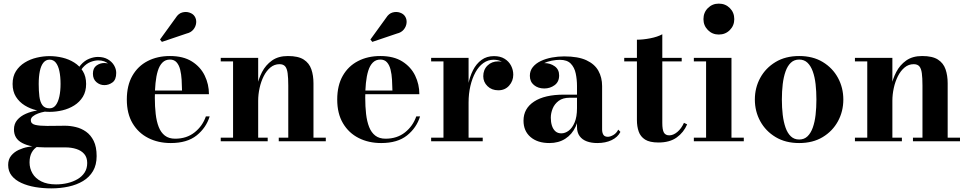

<svg xmlns="http://www.w3.org/2000/svg" viewBox="-20 -779 5338 1059"><path d="M263 260Q217 260 174.2 252.8Q131.5 245.5 97.8 230Q64 214.5 44.5 190Q25 165.5 25 131Q25 100 41.5 79.8Q58 59.5 82.8 48Q107.5 36.5 132.5 32Q157.5 27.5 174.5 27.5H189.5Q167 40 155 62.2Q143 84.5 143 117Q143 149.5 159 177.2Q175 205 207.8 221.5Q240.5 238 289 238Q322 238 352.5 230.8Q383 223.5 407.5 209.2Q432 195 446.5 172.8Q461 150.5 461 120Q461 89.5 444.8 70.5Q428.5 51.5 401.2 42.8Q374 34 341.5 34Q331 34 307.8 34Q284.5 34 261 34Q237.5 34 226.5 34Q150 34 103.5 10.2Q57 -13.5 57 -65Q57 -96 75 -117.2Q93 -138.5 122.5 -151.5Q152 -164.5 187.8 -170.2Q223.5 -176 259 -176L258 -166Q243.5 -166 225.2 -162.8Q207 -159.5 189.8 -153Q172.5 -146.5 161.2 -137.2Q150 -128 150 -116Q150 -96 174.5 -90.2Q199 -84.5 240 -84.5Q257.5 -84.5 275 -84.8Q292.5 -85 309 -85.2Q325.5 -85.5 339.5 -85.5Q367.5 -85.5 398 -78.2Q428.5 -71 454.5 -52.8Q480.5 -34.5 496.8 -1.8Q513 31 513 82Q513 130.5 493 164.5Q473 198.5 438 219.5Q403 240.5 358 250.2Q313 260 263 260ZM253.5 -162Q218.5 -162 182.5 -170.5Q146.5 -179 116.5 -197.5Q86.5 -216 68 -245.2Q49.5 -274.5 49.5 -316Q49.5 -357.5 68 -386.5Q86.5 -415.5 116.5 -434Q146.5 -452.5 182.5 -461Q218.5 -469.5 253.5 -469.5Q289 -469.5 324.5 -461Q360 -452.5 389.5 -434Q419 -415.5 437 -386.5Q455 -357.5 455 -316Q455 -274.5 437 -245.2Q419 -216 389.5 -197.5Q360 -179 324.5 -170.5Q289 -162 253.5 -162ZM253.5 -181.5Q274.5 -181.5 287.8 -199.2Q301 -217 307.5 -247.2Q314 -277.5 314 -316Q314 -356.5 307.5 -386.8Q301 -417 287.8 -433.5Q274.5 -450 253.5 -450Q233 -450 219.5 -433.5Q206 -417 199.8 -386.8Q193.5 -356.5 193.5 -316Q193.5 -277.5 197.2 -247.2Q201 -217 213.8 -199.2Q226.5 -181.5 253.5 -181.5ZM555.5 -309.5Q531 -309.5 511.8 -326Q492.5 -342.5 492.5 -372.5Q492.5 -403.5 512.2 -417.5Q532 -431.5 555.5 -431.5Q578 -431.5 599 -417.5Q620 -403.5 620 -377H601Q601 -404.5 579.5 -425.2Q558 -446 521.5 -446Q502.5 -446 479.5 -437.2Q456.5 -428.5 436.8 -406.2Q417 -384 407 -343L393.5 -353Q403.5 -396 425 -420.5Q446.5 -445 472 -455Q497.5 -465 520 -465Q552 -465 574.5 -452Q597 -439 609 -418.8Q621 -398.5 621 -377Q621 -339.5 600.5 -324.5Q580 -309.5 555.5 -309.5Z M922 10Q852.5 10 797.8 -17.8Q743 -45.5 711.2 -99Q679.5 -152.5 679.5 -230Q679.5 -307.5 710 -361Q740.5 -414.5 794.2 -442.2Q848 -470 917.5 -470Q991 -470 1038.5 -440Q1086 -410 1109.2 -362Q1132.5 -314 1132.5 -259.5H746.5V-279.5H984Q983.5 -309 981.8 -339.2Q980 -369.5 973.8 -394.8Q967.5 -420 954 -435.2Q940.5 -450.5 917.5 -450.5Q892.5 -450.5 876 -434Q859.5 -417.5 850.5 -388.2Q841.5 -359 837.8 -321Q834 -283 834 -240Q834 -191.5 838.8 -150.2Q843.5 -109 855.5 -78.5Q867.5 -48 889.5 -31Q911.5 -14 946 -14Q1009.5 -14 1053.2 -48.8Q1097 -83.5 1115.5 -137H1136.5Q1117 -74 1064.5 -32Q1012 10 922 10ZM873 -548 862.5 -561 949 -680.5Q964 -704.5 985 -710.2Q1006 -716 1025.2 -709.5Q1044.5 -703 1053.5 -689Q1064 -673 1062 -652.8Q1060 -632.5 1046.5 -616Q1033 -599.5 1009 -594Z M1404 -460V-19.5H1456.5V0H1197.5V-19.5H1265.5V-440.5H1197.5V-460ZM1709 -319.5V-19.5H1777V0H1517.5V-19.5H1570V-307Q1570 -349 1566.5 -375Q1563 -401 1552.8 -413Q1542.5 -425 1521.5 -425Q1493.5 -425 1471.5 -406.8Q1449.5 -388.5 1434.5 -358.8Q1419.5 -329 1411.8 -293.5Q1404 -258 1404 -223.5L1389 -222.5Q1389 -258 1397.2 -300.8Q1405.5 -343.5 1425.5 -382Q1445.5 -420.5 1480.2 -445.2Q1515 -470 1568 -470Q1625 -470 1655.2 -450.5Q1685.5 -431 1697.2 -397Q1709 -363 1709 -319.5Z M2082.5 10Q2013 10 1958.2 -17.8Q1903.5 -45.5 1871.8 -99Q1840 -152.5 1840 -230Q1840 -307.5 1870.5 -361Q1901 -414.5 1954.8 -442.2Q2008.5 -470 2078 -470Q2151.5 -470 2199 -440Q2246.5 -410 2269.8 -362Q2293 -314 2293 -259.5H1907V-279.5H2144.5Q2144 -309 2142.2 -339.2Q2140.5 -369.5 2134.2 -394.8Q2128 -420 2114.5 -435.2Q2101 -450.5 2078 -450.5Q2053 -450.5 2036.5 -434Q2020 -417.5 2011 -388.2Q2002 -359 1998.2 -321Q1994.5 -283 1994.5 -240Q1994.5 -191.5 1999.2 -150.2Q2004 -109 2016 -78.5Q2028 -48 2050 -31Q2072 -14 2106.5 -14Q2170 -14 2213.8 -48.8Q2257.5 -83.5 2276 -137H2297Q2277.5 -74 2225 -32Q2172.5 10 2082.5 10ZM2033.5 -548 2023 -561 2109.5 -680.5Q2124.5 -704.5 2145.5 -710.2Q2166.5 -716 2185.8 -709.5Q2205 -703 2214 -689Q2224.5 -673 2222.5 -652.8Q2220.5 -632.5 2207 -616Q2193.5 -599.5 2169.5 -594Z M2553 -213.5Q2553 -263.5 2561.8 -309.5Q2570.5 -355.5 2588.8 -391.5Q2607 -427.5 2635.8 -448.5Q2664.5 -469.5 2704.5 -469.5Q2739.5 -469.5 2763.2 -454.8Q2787 -440 2799 -416.5Q2811 -393 2811 -367Q2811 -332.5 2788.2 -306.8Q2765.5 -281 2728.5 -281Q2692 -281 2668.8 -303.8Q2645.5 -326.5 2645.5 -358.5Q2645.5 -394.5 2668.8 -417.5Q2692 -440.5 2728 -440.5Q2752 -440.5 2770.5 -430.2Q2789 -420 2799.5 -403.2Q2810 -386.5 2810 -367H2790.5Q2790.5 -389 2779.8 -407.8Q2769 -426.5 2749 -438Q2729 -449.5 2702.5 -449.5Q2671.5 -449.5 2646 -431.2Q2620.5 -413 2602.5 -380.2Q2584.5 -347.5 2574.5 -304.8Q2564.5 -262 2564.5 -213.5ZM2564.5 -460V-19.5H2642.5V0H2358V-19.5H2426V-440.5H2358V-460Z M3274.5 10Q3242 10 3216.8 0.8Q3191.5 -8.5 3177 -28.2Q3162.5 -48 3162.5 -79V-304.5Q3162.5 -340.5 3155.5 -373.8Q3148.5 -407 3128.2 -428Q3108 -449 3068 -449Q3047 -449 3022.8 -444.2Q2998.5 -439.5 2976.8 -429Q2955 -418.5 2941 -401.8Q2927 -385 2927 -361H2903.5Q2903.5 -392.5 2927.2 -411.8Q2951 -431 2982 -431Q3015 -431 3039.5 -413.5Q3064 -396 3064 -363Q3064 -327.5 3039 -309.2Q3014 -291 2982 -291Q2948 -291 2925.2 -309.8Q2902.5 -328.5 2902.5 -361Q2902.5 -389 2919 -409.2Q2935.5 -429.5 2963 -442.5Q2990.5 -455.5 3024.2 -461.8Q3058 -468 3092 -468Q3168.5 -468 3214.2 -446.8Q3260 -425.5 3280.5 -388.5Q3301 -351.5 3301 -304.5V-64.5Q3301 -47.5 3307.8 -36Q3314.5 -24.5 3333 -24.5Q3345.5 -24.5 3362.8 -34.2Q3380 -44 3390 -64L3402 -51.5Q3387.5 -22.5 3353.8 -6.2Q3320 10 3274.5 10ZM3010 10Q2945 10 2906.2 -23.2Q2867.5 -56.5 2867.5 -113.5Q2867.5 -180.5 2925.8 -218.8Q2984 -257 3090.5 -257H3209V-240H3122.5Q3084.5 -240 3061.5 -222.8Q3038.5 -205.5 3028.2 -180Q3018 -154.5 3018 -129.5Q3018 -105.5 3024.2 -86Q3030.5 -66.5 3043.2 -55Q3056 -43.5 3076 -43.5Q3097 -43.5 3116.8 -58.2Q3136.5 -73 3149.5 -103.8Q3162.5 -134.5 3162.5 -182H3175Q3175 -123.5 3155 -80.5Q3135 -37.5 3098 -13.8Q3061 10 3010 10Z M3612 7Q3563.5 7 3538 -9.2Q3512.5 -25.5 3502.8 -53.5Q3493 -81.5 3493 -116.5V-560Q3527 -560 3566.8 -567.8Q3606.5 -575.5 3633 -590V-100.5Q3633 -63 3641.8 -47.8Q3650.5 -32.5 3671.5 -32.5Q3693.5 -32.5 3715.8 -51Q3738 -69.5 3752.5 -101.5L3770 -93Q3751 -48.5 3712.5 -20.8Q3674 7 3612 7ZM3423 -440.5V-460H3740V-440.5Z M3944.5 -588.5Q3909 -588.5 3884.5 -613.2Q3860 -638 3860 -673.5Q3860 -710 3884.5 -734.5Q3909 -759 3944.5 -759Q3981 -759 4005.5 -734.5Q4030 -710 4030 -673.5Q4030 -638 4005.5 -613.2Q3981 -588.5 3944.5 -588.5ZM4014.5 -460V-19.5H4082.5V0H3807V-19.5H3874.5V-440.5H3807V-460Z M4388 10Q4312.5 10 4257.8 -23Q4203 -56 4173.2 -110.5Q4143.5 -165 4143.5 -230Q4143.5 -295 4173.2 -349.5Q4203 -404 4257.8 -437Q4312.5 -470 4388 -470Q4463.5 -470 4518 -437Q4572.5 -404 4602 -349.5Q4631.5 -295 4631.5 -230Q4631.5 -165 4602 -110.5Q4572.5 -56 4518 -23Q4463.5 10 4388 10ZM4388 -9.5Q4415.5 -9.5 4433.8 -27Q4452 -44.5 4463 -75.2Q4474 -106 4478.5 -145.8Q4483 -185.5 4483 -230Q4483 -275 4478.5 -314.8Q4474 -354.5 4463 -385Q4452 -415.5 4433.8 -433Q4415.5 -450.5 4388 -450.5Q4360.5 -450.5 4342 -433Q4323.5 -415.5 4312.8 -385Q4302 -354.5 4297.2 -314.8Q4292.5 -275 4292.5 -230Q4292.5 -185.5 4297.2 -145.8Q4302 -106 4312.8 -75.2Q4323.5 -44.5 4342 -27Q4360.5 -9.5 4388 -9.5Z M4902 -460V-19.5H4954.5V0H4695.5V-19.5H4763.5V-440.5H4695.5V-460ZM5207 -319.5V-19.5H5275V0H5015.5V-19.5H5068V-307Q5068 -349 5064.5 -375Q5061 -401 5050.8 -413Q5040.5 -425 5019.5 -425Q4991.5 -425 4969.5 -406.8Q4947.5 -388.5 4932.5 -358.8Q4917.5 -329 4909.8 -293.5Q4902 -258 4902 -223.5L4887 -222.5Q4887 -258 4895.2 -300.8Q4903.5 -343.5 4923.5 -382Q4943.5 -420.5 4978.2 -445.2Q5013 -470 5066 -470Q5123 -470 5153.2 -450.5Q5183.5 -431 5195.2 -397Q5207 -363 5207 -319.5Z"/></svg>

Font: Bodoni Moda
Style: Bold
Weight: 700
Designer: Owen Earl
Foundry: indestructible type
Version: Version 2.005